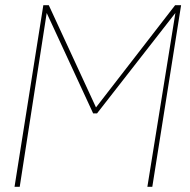

<svg xmlns="http://www.w3.org/2000/svg" viewBox="-20 -720 731 740"><path d="M36 0 147 -700H168L350 -306L655 -700H678L567 0H548L656 -670L354 -283H339L160 -670L56 0Z"/></svg>

Font: Georama Thin
Style: Italic
Weight: 100
Italic angle: -9°
Designer: Jean-Baptiste Levee
Foundry: Production Type
Version: Version 1.000